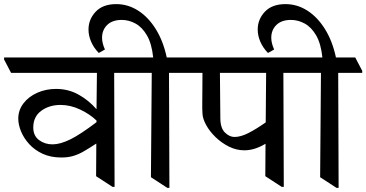

<svg xmlns="http://www.w3.org/2000/svg" viewBox="-48 -900 1784 935"><path d="M251 -133Q199 -133 160 -151Q121 -169 94.5 -198Q68 -227 54.5 -260Q41 -293 41 -322Q41 -364 66.5 -397Q92 -430 134 -448.5Q176 -467 225 -467Q285 -467 335 -439Q385 -411 422 -368L424 -545H6L-28 -610V-620H591L625 -555V-545H508L510 10H500L420 -42L421 -201Q386 -178 360 -163Q334 -148 308.5 -140.5Q283 -133 251 -133ZM422 -313Q390 -344 342.5 -366.5Q295 -389 247 -389Q192 -389 153 -360.5Q114 -332 114 -279Q114 -239 142 -218Q170 -197 208 -197Q245 -197 294 -221Q343 -245 422 -305Z M777 15H767L687 -37L691 -545H603L569 -610V-620H698Q691 -687 668 -727Q645 -767 612.5 -785Q580 -803 545 -803Q499 -803 474 -778.5Q449 -754 449 -716Q449 -690 463 -659L433 -642Q408 -668 395.5 -697.5Q383 -727 383 -756Q383 -806 418 -843Q453 -880 518 -880Q575 -880 624.5 -848.5Q674 -817 710.5 -758.5Q747 -700 764 -620H858L892 -555V-545H775Z M1142 -168Q1103 -168 1067 -186Q1031 -204 1002 -232Q973 -260 956 -291Q939 -322 938 -347Q937 -361 937 -373Q937 -385 937 -396Q937 -428 937.5 -467Q938 -506 938 -545H870L836 -610V-620H1415L1449 -555V-545H1332L1334 10H1324L1244 -42L1245 -200Q1192 -168 1142 -168ZM1248 -545H1023L1025 -325Q1025 -277 1047 -255Q1069 -233 1094 -233Q1124 -233 1161.5 -252Q1199 -271 1246 -304Z M1601 15H1591L1511 -37L1515 -545H1427L1393 -610V-620H1522Q1515 -687 1492 -727Q1469 -767 1436.5 -785Q1404 -803 1369 -803Q1323 -803 1298 -778.5Q1273 -754 1273 -716Q1273 -690 1287 -659L1257 -642Q1232 -668 1219.5 -697.5Q1207 -727 1207 -756Q1207 -806 1242 -843Q1277 -880 1342 -880Q1399 -880 1448.5 -848.5Q1498 -817 1534.5 -758.5Q1571 -700 1588 -620H1682L1716 -555V-545H1599Z"/></svg>

Font: Tiro Devanagari Hindi
Style: Regular
Weight: 400
Designer: Devanagari: John Hudson & Fiona Ross. Latin: John Hudson.
Foundry: Tiro Typeworks Ltd.
Version: Version 1.52